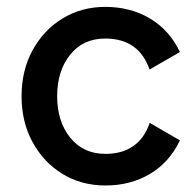

<svg xmlns="http://www.w3.org/2000/svg" viewBox="-20 -539 570 569"><path d="M149.4 -253.9Q149.4 -179.2 188 -131.1Q226.6 -83 292.5 -83Q391.6 -83 423.8 -174.8L513.2 -123Q482.4 -58.1 424.6 -23.7Q366.7 10.7 292.5 10.7Q221.7 10.7 165.5 -23.4Q109.4 -57.6 76.7 -117.4Q43.9 -177.2 43.9 -253.9Q43.9 -330.6 76.7 -390.4Q109.4 -450.2 165.5 -484.4Q221.7 -518.6 292 -518.6Q366.7 -518.6 424.6 -484.1Q482.4 -449.7 513.2 -384.8L423.3 -333Q391.1 -424.8 292 -424.8Q226.1 -424.8 187.7 -376.7Q149.4 -328.6 149.4 -253.9Z"/></svg>

Font: Giphurs Medium
Style: Regular
Weight: 500
Version: Version 0.920; ttfautohint (v1.8.4.7-5d5b)